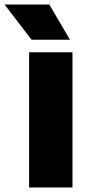

<svg xmlns="http://www.w3.org/2000/svg" viewBox="-67 -825 400 845"><path d="M61 0V-595H252V0ZM72 -650 -47 -805H150L241 -650Z"/></svg>

Font: Encode Sans SC ExtraBold
Style: Regular
Weight: 800
Version: Version 3.002